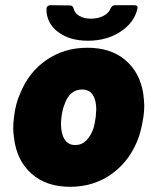

<svg xmlns="http://www.w3.org/2000/svg" viewBox="-20 -712 581 740"><path d="M34 -181Q31 -199 31 -217Q31 -239 34 -261Q40 -313 57 -350Q90 -433 158.5 -480.5Q227 -528 317 -528Q407 -528 463 -480.5Q519 -433 532 -352Q536 -320 536 -304Q536 -284 533 -263Q526 -218 516 -187Q485 -97 414.5 -44.5Q344 8 250 8Q158 8 101 -43Q44 -94 34 -181ZM340 -217Q345 -232 349 -262Q351 -282 351 -290Q351 -326 337.5 -346.5Q324 -367 296 -367Q248 -367 228 -308Q221 -291 217 -262Q215 -244 215 -235Q215 -198 228.5 -175.5Q242 -153 270 -153Q295 -153 312.5 -170.5Q330 -188 340 -217ZM159 -677Q159 -684 163.5 -688Q168 -692 175 -692L250 -691Q261 -691 264 -678Q268 -661 286 -650.5Q304 -640 330 -640Q357 -640 378 -650.5Q399 -661 406 -679Q412 -692 423 -692H497Q512 -692 510 -680Q498 -625 444.5 -590Q391 -555 319 -555Q248 -555 203.5 -589Q159 -623 159 -677Z"/></svg>

Font: Barlow Black
Style: Italic
Weight: 900
Italic angle: -7°
Designer: Jeremy Tribby
Foundry: Tribby Type
Version: Version 1.408